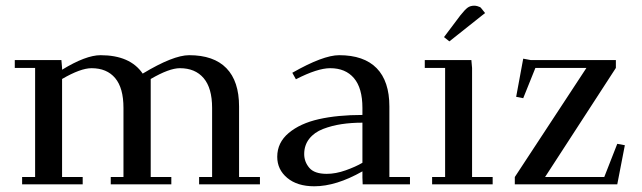

<svg xmlns="http://www.w3.org/2000/svg" viewBox="-20 -651 2266 678"><path d="M32.2 -411.1V-439H196.8L199.2 -411.1V-404.8Q283.2 -456.1 335 -456.1Q439.5 -456.1 483.9 -391.1Q591.8 -456.1 647.9 -456.1Q734.9 -456.1 779.5 -410.2Q824.2 -364.3 824.2 -274.9V-25.9H897.9V0H683.1V-25.9H729V-270Q729 -339.8 699.2 -375Q669.4 -410.2 615.2 -410.2Q577.6 -410.2 512.2 -372.1V-25.9H585V0H371.1V-25.9H416V-270Q416 -340.3 386.7 -375.2Q357.4 -410.2 303.2 -410.2Q264.6 -410.2 199.2 -372.1V-25.9H272V0H58.1V-25.9H104V-411.1Z M959 -97.2Q959 -147.5 999.5 -181.4Q1040 -215.3 1106 -230.2Q1171.9 -245.1 1259.8 -245.1V-270Q1259.8 -339.8 1230 -375Q1200.2 -410.2 1146 -410.2Q1101.1 -410.2 1024.9 -371.1L1012.2 -394Q1121.1 -456.1 1177.7 -456.1Q1265.1 -456.1 1310.1 -410.2Q1355 -364.3 1355 -274.9V-25.9H1427.7V0H1260.7L1259.8 -23.9V-45.9Q1167 6.8 1089.8 6.8Q1029.8 6.8 994.4 -22.7Q959 -52.2 959 -97.2ZM1054.2 -106.9Q1054.2 -79.6 1072.3 -58.3Q1090.3 -37.1 1133.8 -37.1Q1165.5 -37.1 1200.7 -49.6Q1235.8 -62 1259.8 -76.2V-217.8Q1220.2 -217.8 1186 -212.6Q1151.9 -207.5 1120.8 -195.6Q1089.8 -183.6 1072 -160.9Q1054.2 -138.2 1054.2 -106.9Z M1480 -411.1V-439H1644.5L1647 -411.1V-25.9H1719.7V0H1505.9V-25.9H1551.8V-411.1ZM1547.9 -520 1606 -597.2Q1621.6 -616.7 1631.1 -623.8Q1640.6 -630.9 1654.8 -630.9Q1660.2 -630.9 1666 -629.2Q1671.9 -627.4 1674.8 -626L1677.7 -624L1692.9 -605L1566.9 -504.9Z M1797.9 0V-25.9L2050.8 -411.1H1870.6L1827.6 -304.2L1802.7 -309.1L1827.6 -443.8L1853.5 -439H2154.8V-411.1L1904.8 -25.9H2113.8L2159.7 -143.1L2186.5 -138.2L2159.7 0Z"/></svg>

Font: Dehuti
Style: Bold
Weight: 700
Version: Version 1.2